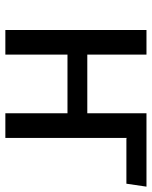

<svg xmlns="http://www.w3.org/2000/svg" viewBox="55 -622 567 717"><g transform="rotate(90 338.5 -263.5)"><path d="M666 -452H497L495 -454V0H403V-232H184V0H92V-527H184V-306H403V-527H677Z"/></g></svg>

Font: FiraGOUPP
Style: Medium
Weight: 400
Designer: bBox Type
Foundry: bBox Type GmbH
Version: Version 1.001